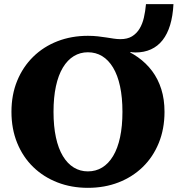

<svg xmlns="http://www.w3.org/2000/svg" viewBox="-20 -892 856 922"><path d="M402 -69Q440 -69 470.5 -87.5Q501 -106 523 -142.5Q545 -179 556.5 -232.5Q568 -286 568 -355Q568 -424 556.5 -477.5Q545 -531 523 -567.5Q501 -604 470.5 -622.5Q440 -641 402 -641Q365 -641 334.5 -622.5Q304 -604 282 -567.5Q260 -531 248.5 -477.5Q237 -424 237 -355Q237 -286 248.5 -232.5Q260 -179 282 -142.5Q304 -106 334.5 -87.5Q365 -69 402 -69ZM606 -630 554 -663Q603 -645 642.5 -617Q682 -589 710.5 -551Q739 -513 754.5 -464Q770 -415 770 -355Q770 -273 742.5 -205.5Q715 -138 665.5 -90Q616 -42 549 -16Q482 10 402 10Q323 10 256 -16Q189 -42 139.5 -90Q90 -138 62.5 -205.5Q35 -273 35 -355Q35 -437 62.5 -504Q90 -571 139.5 -619.5Q189 -668 256 -694Q323 -720 402 -720Q428 -720 450 -717.5Q472 -715 491 -712Q510 -709 526.5 -706.5Q543 -704 558 -704Q592 -704 614 -717.5Q636 -731 650 -754Q664 -777 671 -807.5Q678 -838 681 -872H813Q810 -815 797 -772Q784 -729 761 -699.5Q738 -670 705 -655Q672 -640 630 -640Q618 -640 602 -643Q586 -646 570 -649.5Q554 -653 541.5 -657Q529 -661 524 -662L606 -655Z"/></svg>

Font: Roboto Serif 36pt
Style: Bold
Weight: 700
Version: Version 1.008